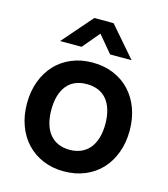

<svg xmlns="http://www.w3.org/2000/svg" viewBox="-116 -866 850 972"><g transform="rotate(15 309.0 -380.0)"><path d="M257.5 -775H358.5L495 -617.5H382.5L308 -706.5L233 -617.5H120.5ZM308.5 15Q248 15 198.5 -6Q149 -27 113.8 -64.5Q78.5 -102 59.2 -154.5Q40 -207 40 -270Q40 -333 59.5 -385.5Q79 -438 114.2 -475.8Q149.5 -513.5 199 -534.2Q248.5 -555 308.5 -555Q369.5 -555 419 -534.2Q468.5 -513.5 504 -475.8Q539.5 -438 558.8 -385.5Q578 -333 578 -270Q578 -207 558.5 -154.5Q539 -102 503.8 -64.2Q468.5 -26.5 418.8 -5.8Q369 15 308.5 15ZM308.5 -98Q342.5 -98 369 -109.8Q395.5 -121.5 413.5 -143.8Q431.5 -166 441 -198Q450.5 -230 450.5 -270Q450.5 -310.5 441.2 -342.5Q432 -374.5 414 -396.8Q396 -419 369.5 -430.5Q343 -442 308.5 -442Q239.5 -442 203.5 -396.8Q167.5 -351.5 167.5 -270Q167.5 -229.5 176.8 -197.5Q186 -165.5 204 -143.5Q222 -121.5 248.2 -109.8Q274.5 -98 308.5 -98Z"/></g></svg>

Font: Vela Sans Bd
Style: Bold
Weight: 700
Designer: Principal design: Mikhail Sharanda - project Manrope.
Design modification: Ravid Balaliev
Foundry: Mikhail Sharanda
Version: Version 1.001